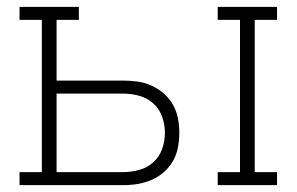

<svg xmlns="http://www.w3.org/2000/svg" viewBox="-20 -540 865 560"><path d="M615 0V-38H680V-482H615V-520H788V-482H723V-38H788V0ZM37 0V-38H102V-482H37V-520H210V-482H145V-305H339Q361 -305 382 -302Q403 -299 422.5 -290Q442 -281 458 -267Q474 -253 484.5 -234.5Q495 -216 499 -195Q503 -174 503 -153Q503 -131 499 -110Q495 -89 484.5 -70.5Q474 -52 458 -38Q442 -24 422.5 -15.5Q403 -7 382 -3.5Q361 0 339 0ZM145 -38H339Q363 -38 386.5 -44.5Q410 -51 427.5 -67Q445 -83 453 -106Q461 -129 461 -153Q461 -176 453 -199Q445 -222 427.5 -238Q410 -254 386.5 -260.5Q363 -267 339 -267H145Z"/></svg>

Font: Iosevka Etoile Extralight
Style: Regular
Weight: 200
Designer: Belleve Invis
Foundry: Belleve Invis
Version: Version 22.1.2; ttfautohint (v1.8.4)